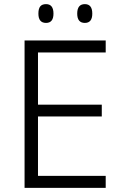

<svg xmlns="http://www.w3.org/2000/svg" viewBox="-20 -910 593 930"><path d="M166 -844Q166 -868 175 -879Q184 -890 203 -890Q239 -890 239 -844Q239 -799 203 -799Q166 -799 166 -844ZM354 -844Q354 -890 391 -890Q427 -890 427 -844Q427 -799 391 -799Q354 -799 354 -844ZM99 -714H492V-656H164V-403H473V-346H164V-58H492V0H99Z"/></svg>

Font: OpenSansMMV
Style: Light
Weight: 300
Foundry: Ascender Corporation
Version: Version 4.001